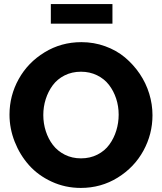

<svg xmlns="http://www.w3.org/2000/svg" viewBox="-20 -922 800 948"><path d="M231 -805.2V-901.9H535.2V-805.2ZM26.9 -356Q26.9 -449.7 72.3 -531.5Q117.7 -613.3 200 -663.6Q282.2 -713.9 381.8 -713.9Q443.4 -713.9 499 -693.8Q554.7 -673.8 596.7 -638.7Q638.7 -603.5 669.7 -557.9Q700.7 -512.2 716.8 -459.5Q732.9 -406.7 732.9 -353Q732.9 -259.8 688 -177.7Q643.1 -95.7 561 -44.9Q479 5.9 378.9 5.9Q302.2 5.9 235.4 -24.9Q168.5 -55.7 123.3 -106.4Q78.1 -157.2 52.5 -222.4Q26.9 -287.6 26.9 -356ZM379.9 -140.1Q424.8 -140.1 461.2 -158.7Q497.6 -177.2 520 -208.3Q542.5 -239.3 554.2 -277.3Q565.9 -315.4 565.9 -356Q565.9 -397.5 553.5 -435.3Q541 -473.1 518.1 -502.9Q495.1 -532.7 459.2 -550.3Q423.3 -567.9 379.9 -567.9Q335 -567.9 298.8 -549.6Q262.7 -531.2 240.2 -500.7Q217.8 -470.2 205.8 -432.6Q193.8 -395 193.8 -354Q193.8 -312.5 206.1 -274.4Q218.3 -236.3 241.2 -206.3Q264.2 -176.3 300 -158.2Q335.9 -140.1 379.9 -140.1Z"/></svg>

Font: Rawline ExtraBold
Style: Regular
Weight: 800
Designer: Matt McInerney, Pablo Impallari, Rodrigo Fuenzalida
Foundry: Matt McInerney, Pablo Impallari, Rodrigo Fuenzalida
Version: Version 4.020;PS 004.020;hotconv 1.0.88;makeotf.lib2.5.64775